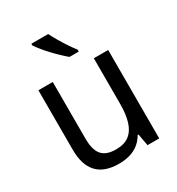

<svg xmlns="http://www.w3.org/2000/svg" viewBox="-184 -882 930 1008"><g transform="rotate(-30 281.5 -378.0)"><path d="M243 10Q155 10 111.5 -36.5Q68 -83 68 -177V-536H155V-192Q155 -125 181 -94Q207 -63 267 -63Q317 -63 347 -86Q377 -109 390.5 -153Q404 -197 404 -259V-536H491V0H420L407 -72H402Q385 -43 361.5 -25Q338 -7 308.5 1.5Q279 10 243 10ZM297 -606Q280 -620 260 -639Q240 -658 220 -679.5Q200 -701 183.5 -721.5Q167 -742 158 -756V-766H260Q271 -744 287 -716.5Q303 -689 320.5 -663Q338 -637 353 -618V-606Z"/></g></svg>

Font: Noto Sans Mono SemiCondensed
Style: Regular
Weight: 400
Width: 4
Designer: Monotype Design Team
Foundry: Monotype Imaging Inc.
Version: Version 2.010